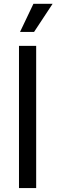

<svg xmlns="http://www.w3.org/2000/svg" viewBox="-20 -962 289 982"><path d="M165 -727.5V0H77.1V-727.5ZM82.5 -798.8 150.9 -942.4H249L154.3 -798.8Z"/></svg>

Font: Inter
Style: Regular
Weight: 400
Designer: Rasmus Andersson
Foundry: rsms
Version: Version 4.001;git-9221beed3